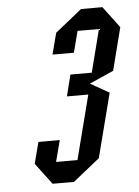

<svg xmlns="http://www.w3.org/2000/svg" viewBox="-50 -707 540 746"><g transform="rotate(-5 220.0 -333.5)"><path d="M303.3 -375 376.7 -333.3 312.5 -83.3 208.3 0H125L62.5 -83.3L84.2 -166.7H167.5L145.8 -83.3H229.2L293.3 -333.3H210L230.8 -416.7H314.2L356.7 -583.3H273.3L251.7 -500H168.3L190 -583.3L294.2 -666.7H377.5L440 -583.3L397.5 -416.7Z"/></g></svg>

Font: Yulong
Style: Italic
Weight: 400
Italic angle: -14.25°
Designer: GGBotNet
Foundry: f0n7.com
Version: 1.00